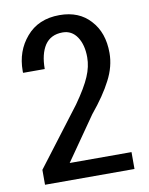

<svg xmlns="http://www.w3.org/2000/svg" viewBox="-82 -782 652 842"><g transform="rotate(-10 244.0 -361.0)"><path d="M448.2 0Q348.6 0 49.8 0Q49.8 -16.6 49.8 -66.4Q98.6 -129.9 245.1 -323.2Q292 -389.6 310.5 -433.6Q329.1 -476.6 329.1 -518.6Q329.1 -574.2 305.7 -609.4Q282.2 -644.5 241.2 -644.5Q188.5 -644.5 162.1 -605.5Q136.7 -566.4 136.7 -500Q104.5 -500 41 -500Q41 -500 40 -502Q40 -504.9 40 -508.8Q40 -596.7 92.8 -658.2Q146.5 -721.7 241.2 -721.7Q328.1 -721.7 377.9 -666Q428.7 -611.3 428.7 -520.5Q428.7 -460 397.5 -400.4Q367.2 -340.8 307.6 -268.6Q262.7 -204.1 172.9 -75.2Q242.2 -75.2 448.2 -75.2Q448.2 -56.6 448.2 0Z"/></g></svg>

Font: Noto Sans Hebrew DECATHLON 
Style: Regular
Weight: 400
Designer: Monotype Design team
Version: Version 1.03 uh